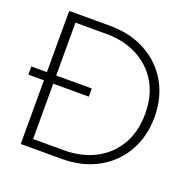

<svg xmlns="http://www.w3.org/2000/svg" viewBox="-124 -825 951 949"><g transform="rotate(20 351.5 -350.0)"><path d="M82 0V-335H0V-378H82V-700H295Q405 -700 486.5 -655Q568 -610 613 -531.5Q658 -453 658 -351Q658 -249 613 -169.5Q568 -90 486.5 -45Q405 0 295 0ZM131 -44H296Q386 -44 457 -81Q528 -118 568.5 -186.5Q609 -255 609 -351Q609 -446 568.5 -514Q528 -582 457 -619Q386 -656 296 -656H131V-378H318V-335H131Z"/></g></svg>

Font: MuseoModerno Thin ExtraLight
Style: Regular
Weight: 250
Version: Version 1.002